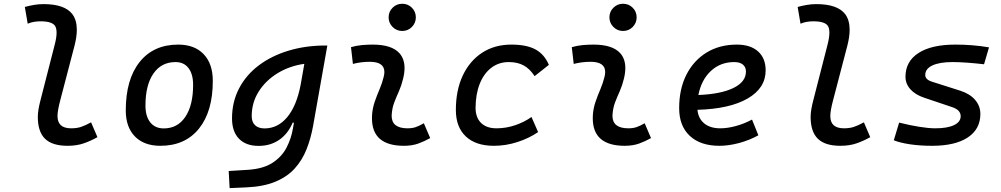

<svg xmlns="http://www.w3.org/2000/svg" viewBox="-20 -764 5313 1019"><path d="M338.4 9.8Q257.3 9.8 219 -27.6Q180.7 -64.9 180.7 -143.6Q180.7 -178.2 194.8 -231.9L270.5 -527.3Q280.3 -564.9 280.3 -590.3Q280.3 -609.9 274.4 -622.6Q260.7 -650.9 195.3 -650.9Q178.7 -650.9 161.4 -648.2Q144 -645.5 127 -638.2L111.8 -727.1Q136.2 -733.9 161.1 -738Q186 -742.2 210.9 -742.2Q324.2 -742.2 364.7 -688Q387.7 -656.7 387.7 -606Q387.7 -568.8 375.5 -521.5L299.8 -231.9Q285.2 -176.8 285.2 -147.9Q285.2 -83 357.4 -83Q387.2 -83 409.7 -90.3Q432.1 -97.7 463.4 -114.7L497.1 -36.1Q462.9 -16.6 425 -3.4Q387.2 9.8 338.4 9.8Z M831.1 9.8Q744.6 9.8 696 -39.8Q647.5 -89.4 647.5 -177.7Q647.5 -342.8 721.2 -435.1Q794.9 -527.3 925.8 -527.3Q1012.2 -527.3 1060.8 -476.6Q1109.4 -425.8 1109.4 -335Q1109.4 -172.4 1035.9 -81.3Q962.4 9.8 831.1 9.8ZM849.1 -82.5Q922.4 -82.5 963.6 -143.8Q1004.9 -205.1 1004.9 -314Q1004.9 -370.6 980.5 -402.6Q956.1 -434.6 911.6 -434.6Q836.4 -434.6 794.2 -373.5Q752 -312.5 752 -203.6Q752 -146.5 777.6 -114.5Q803.2 -82.5 849.1 -82.5Z M1198.7 234.4 1193.8 143.6 1296.4 137.2Q1377.9 131.8 1427 99.6Q1476.1 67.4 1501 19Q1525.9 -29.3 1534.7 -82.5L1540 -112.8H1533.2Q1508.3 -53.7 1461.7 -21.7Q1415 10.3 1352.5 10.3Q1285.2 10.3 1248.3 -27.8Q1211.4 -65.9 1211.4 -135.3Q1211.4 -223.1 1248.8 -294.7Q1286.1 -366.2 1353.5 -417Q1420.9 -467.8 1511.5 -495.1Q1602.1 -522.5 1708 -522.5H1717.3L1642.1 -98.1Q1629.9 -29.3 1606.7 28.8Q1583.5 86.9 1543.5 130.9Q1503.4 174.8 1440.7 200.7Q1377.9 226.6 1286.6 230.5ZM1595.2 -425.3Q1515.1 -413.6 1452.1 -374.8Q1389.2 -335.9 1352.5 -277.3Q1315.9 -218.8 1315.9 -147.5Q1315.9 -116.2 1333.7 -99.4Q1351.6 -82.5 1384.3 -82.5Q1454.6 -82.5 1504.4 -142.3Q1554.2 -202.1 1575.7 -314.5Z M2229.5 -109.9 2263.2 -31.2Q2233.4 -14.2 2200.2 -2.2Q2167 9.8 2124 9.8Q1954.1 9.8 1954.1 -136.2Q1954.1 -144.5 1954.6 -153.3Q1957 -189.9 1969 -224.6Q1981 -259.3 1995.1 -292Q2008.8 -324.7 2016.1 -355Q2020 -369.6 2020 -381.8Q2020 -436 1942.4 -436Q1896 -436 1853 -424.8L1842.8 -513.7Q1871.6 -522 1900.4 -524.7Q1929.2 -527.3 1958 -527.3Q2059.1 -527.3 2100.1 -481.4Q2127 -451.2 2127 -402.8Q2127 -376.5 2119.1 -345.2Q2110.8 -310.5 2097.7 -280.8Q2084 -250.5 2072.8 -221.2Q2061.5 -191.9 2059.1 -157.7Q2058.6 -153.3 2058.6 -149.4Q2058.6 -83 2143.1 -83Q2167.5 -83 2185.8 -89.1Q2204.1 -95.2 2229.5 -109.9ZM2114.7 -599.6Q2085 -599.6 2063.7 -620.8Q2042.5 -642.1 2042.5 -671.9Q2042.5 -702.1 2063.7 -723.1Q2085 -744.1 2114.7 -744.1Q2145 -744.1 2166 -723.1Q2187 -702.1 2187 -671.9Q2187 -642.1 2166 -620.8Q2145 -599.6 2114.7 -599.6Z M2615.2 -83Q2666 -83 2714.6 -99.6Q2763.2 -116.2 2800.8 -143.1L2835.9 -63Q2788.1 -30.3 2726.6 -10.3Q2665 9.8 2601.1 9.8Q2504.9 9.8 2452.1 -40Q2399.4 -89.8 2399.4 -180.2Q2399.4 -285.2 2436 -363Q2472.7 -440.9 2538.8 -484.1Q2605 -527.3 2693.8 -527.3Q2773.9 -527.3 2821.3 -502Q2868.7 -476.6 2893.1 -419.9L2817.4 -359.9Q2792 -398.9 2759.3 -416.7Q2726.6 -434.6 2680.2 -434.6Q2627.4 -434.6 2587.6 -404.3Q2547.9 -374 2526.1 -319.3Q2504.4 -264.6 2503.9 -190.9Q2504.4 -139.6 2533.4 -111.3Q2562.5 -83 2615.2 -83Z M3401.4 -109.9 3435.1 -31.2Q3405.3 -14.2 3372.1 -2.2Q3338.9 9.8 3295.9 9.8Q3126 9.8 3126 -136.2Q3126 -144.5 3126.5 -153.3Q3128.9 -189.9 3140.9 -224.6Q3152.8 -259.3 3167 -292Q3180.7 -324.7 3188 -355Q3191.9 -369.6 3191.9 -381.8Q3191.9 -436 3114.3 -436Q3067.9 -436 3024.9 -424.8L3014.6 -513.7Q3043.5 -522 3072.3 -524.7Q3101.1 -527.3 3129.9 -527.3Q3231 -527.3 3272 -481.4Q3298.8 -451.2 3298.8 -402.8Q3298.8 -376.5 3291 -345.2Q3282.7 -310.5 3269.5 -280.8Q3255.9 -250.5 3244.6 -221.2Q3233.4 -191.9 3231 -157.7Q3230.5 -153.3 3230.5 -149.4Q3230.5 -83 3314.9 -83Q3339.4 -83 3357.7 -89.1Q3376 -95.2 3401.4 -109.9ZM3286.6 -599.6Q3256.8 -599.6 3235.6 -620.8Q3214.4 -642.1 3214.4 -671.9Q3214.4 -702.1 3235.6 -723.1Q3256.8 -744.1 3286.6 -744.1Q3316.9 -744.1 3337.9 -723.1Q3358.9 -702.1 3358.9 -671.9Q3358.9 -642.1 3337.9 -620.8Q3316.9 -599.6 3286.6 -599.6Z M3802.2 -83Q3841.3 -83 3885.7 -95.2Q3930.2 -107.4 3971.2 -129.4L4004.9 -45.9Q3957 -19.5 3902.3 -4.9Q3847.7 9.8 3797.9 9.8Q3697.3 9.8 3640.9 -43Q3584.5 -95.7 3584.5 -189.9Q3584.5 -291.5 3622.8 -367.2Q3661.1 -442.9 3730 -485.1Q3798.8 -527.3 3890.6 -527.3Q3962.9 -527.3 4003.2 -491.2Q4043.5 -455.1 4043.5 -390.6Q4043.5 -296.4 3948 -241.2Q3852.5 -186 3681.6 -181.2Q3686 -134.8 3717.8 -108.9Q3749.5 -83 3802.2 -83ZM3686.5 -259.8Q3806.2 -264.6 3872.6 -297.1Q3939 -329.6 3939 -384.3Q3939 -407.7 3922.9 -421.1Q3906.7 -434.6 3877 -434.6Q3803.2 -434.6 3752.7 -387.2Q3702.1 -339.8 3686.5 -259.8Z M4439.9 9.8Q4358.9 9.8 4320.6 -27.6Q4282.2 -64.9 4282.2 -143.6Q4282.2 -178.2 4296.4 -231.9L4372.1 -527.3Q4381.8 -564.9 4381.8 -590.3Q4381.8 -609.9 4376 -622.6Q4362.3 -650.9 4296.9 -650.9Q4280.3 -650.9 4262.9 -648.2Q4245.6 -645.5 4228.5 -638.2L4213.4 -727.1Q4237.8 -733.9 4262.7 -738Q4287.6 -742.2 4312.5 -742.2Q4425.8 -742.2 4466.3 -688Q4489.3 -656.7 4489.3 -606Q4489.3 -568.8 4477.1 -521.5L4401.4 -231.9Q4386.7 -176.8 4386.7 -147.9Q4386.7 -83 4459 -83Q4488.8 -83 4511.2 -90.3Q4533.7 -97.7 4564.9 -114.7L4598.6 -36.1Q4564.5 -16.6 4526.6 -3.4Q4488.8 9.8 4439.9 9.8Z M4927.2 9.8Q4863.8 9.8 4810.5 2Q4757.3 -5.9 4723.6 -19.5L4752 -113.3Q4808.6 -99.1 4858.6 -91.1Q4908.7 -83 4943.8 -83Q5007.8 -83 5043.2 -99.9Q5078.6 -116.7 5078.6 -147.5Q5078.6 -180.7 5032.2 -195.8L4885.7 -245.1Q4837.4 -261.2 4811.5 -290.5Q4785.6 -319.8 4785.6 -356.4Q4785.6 -438 4854.7 -482.7Q4923.8 -527.3 5050.3 -527.3Q5142.6 -527.3 5229 -512.7L5202.6 -422.9Q5156.7 -428.2 5113 -431.4Q5069.3 -434.6 5035.6 -434.6Q4966.3 -434.6 4928.5 -416.7Q4890.6 -398.9 4890.6 -366.2Q4890.6 -341.3 4927.2 -330.1L5076.2 -282.7Q5127.9 -266.1 5155.5 -233.6Q5183.1 -201.2 5183.1 -159.2Q5183.1 -78.6 5116.2 -34.4Q5049.3 9.8 4927.2 9.8Z"/></svg>

Font: CaskaydiaCove NFP
Style: Italic
Weight: 400
Italic angle: -10°
Designer: Aaron Bell
Foundry: Saja Typeworks
Version: Version 2111.001; VTT 6.35;Nerd Fonts 3.1.1